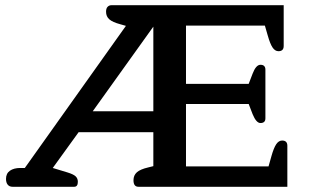

<svg xmlns="http://www.w3.org/2000/svg" viewBox="-20 -715 1183 735"><path d="M3 -30Q3 -51 18 -61.5Q33 -72 58 -72H75L462 -616L441 -622Q411 -630 398.5 -641Q386 -652 386 -670Q386 -683 392 -689Q398 -695 406 -695H1066V-539Q1066 -519 1046 -519Q1033 -519 1023.5 -533Q1014 -547 1005 -579L994 -617H692V-394H932L947 -433Q960 -467 977 -467Q987 -467 991.5 -462Q996 -457 996 -449V-262Q996 -244 977 -244Q961 -244 947 -278L932 -317H692V-78H1008L1019 -117Q1028 -149 1037.5 -163Q1047 -177 1060 -177Q1080 -177 1080 -157V0H510Q491 0 491 -25Q491 -44 504 -55.5Q517 -67 547 -74L567 -79V-209H281L182 -72L238 -55Q261 -48 269.5 -40Q278 -32 278 -19Q278 0 264 0H28Q16 0 9.5 -8Q3 -16 3 -30ZM567 -289V-613L335 -289Z"/></svg>

Font: MaitreeSemiBold
Style: Regular
Weight: 600
Designer: CadsonDemak Team
Foundry: CadsonDemak
Version: Version 1.000